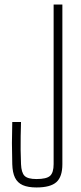

<svg xmlns="http://www.w3.org/2000/svg" viewBox="-20 -820 355 845"><path d="M140.5 5Q103.5 5 80.2 -5.2Q57 -15.5 46 -38Q35 -60.5 34 -97.5Q32.5 -150 32.5 -190.2Q32.5 -230.5 34 -283H72.5Q71.5 -250.5 71 -220.2Q70.5 -190 70.8 -160Q71 -130 72.5 -97.5Q74 -60.5 88 -46.2Q102 -32 140.5 -32Q185 -32 200.5 -46.2Q216 -60.5 216 -97.5V-800H254.5V-97.5Q254.5 -42 228.2 -18.5Q202 5 140.5 5Z"/></svg>

Font: Big Shoulders Thin
Style: Regular
Weight: 100
Version: Version 2.002